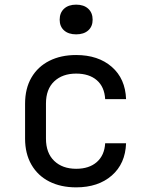

<svg xmlns="http://www.w3.org/2000/svg" viewBox="-20 -797 640 827"><path d="M308 10Q242 10 192.5 -15Q143 -40 115.5 -87.5Q88 -135 88 -200V-350Q88 -416 115.5 -463Q143 -510 192.5 -535Q242 -560 308 -560Q403 -560 461.5 -509Q520 -458 523 -370H433Q430 -423 397 -451.5Q364 -480 308 -480Q249 -480 213.5 -446.5Q178 -413 178 -351V-200Q178 -138 213.5 -104Q249 -70 308 -70Q364 -70 397 -99Q430 -128 433 -180H523Q520 -92 461.5 -41Q403 10 308 10ZM308 -649Q275 -649 256 -666Q237 -683 237 -712Q237 -742 256 -759.5Q275 -777 308 -777Q341 -777 360 -759.5Q379 -742 379 -712Q379 -683 360 -666Q341 -649 308 -649Z"/></svg>

Font: JetBrains Mono
Style: Regular
Weight: 400
Monospace: yes
Designer: Philipp Nurullin, Konstantin Bulenkov
Foundry: JetBrains
Version: Version 2.305